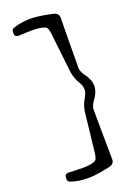

<svg xmlns="http://www.w3.org/2000/svg" viewBox="-173 -824 722 1053"><g transform="rotate(-20 187.5 -297.0)"><path d="M296.9 -296.9Q296.9 -310.5 292.2 -322.3Q287.6 -334 281.5 -343Q275.4 -352.1 268.1 -370.6Q260.7 -389.2 256.8 -412.6Q253.9 -432.1 243.2 -533.7Q232.4 -635.3 230.5 -647.9Q227.1 -668.9 222.9 -677.2Q218.8 -685.5 209 -689.5Q182.6 -699.2 133.3 -699.2Q111.3 -699.2 86.9 -697.8Q62.5 -696.3 56.6 -696.3Q35.2 -696.3 35.2 -721.2Q35.2 -733.9 39.3 -739.5Q43.5 -745.1 54.2 -748Q99.1 -762.2 152.3 -762.2Q167.5 -762.2 187.3 -760Q207 -757.8 218.8 -755.9Q230.5 -753.9 251 -749.8Q271.5 -745.6 272.5 -745.6Q308.6 -738.8 308.6 -710.9Q308.6 -707 307.1 -581.5Q305.7 -456.1 305.7 -418.5Q305.7 -405.3 313.2 -390.6Q320.8 -376 329.8 -364.3Q338.9 -352.5 346.4 -334.2Q354 -315.9 354 -296.9Q354 -277.8 346.4 -259.5Q338.9 -241.2 329.8 -229.5Q320.8 -217.8 313.2 -203.1Q305.7 -188.5 305.7 -175.3Q305.7 -137.7 307.1 -12.2Q308.6 113.3 308.6 117.2Q308.6 144.5 272.5 151.4Q271.5 151.4 251 155.5Q230.5 159.7 218.8 161.6Q207 163.6 187.3 165.8Q167.5 168 152.3 168Q99.1 168 54.2 153.8Q43.5 150.9 39.3 145.3Q35.2 139.6 35.2 127Q35.2 102.5 56.6 102.5Q62.5 102.5 91.8 103.8Q121.1 105 143.6 105Q183.6 105 209 95.7Q218.8 91.8 222.9 83.5Q227.1 75.2 230.5 54.2Q232.4 41.5 243.2 -60.3Q253.9 -162.1 256.8 -181.6Q261.7 -211.4 272 -232.2Q282.2 -252.9 289.6 -266.6Q296.9 -280.3 296.9 -296.9Z"/></g></svg>

Font: Cooper*
Style: Regular
Weight: 400
Designer: Owen Earl
Foundry: indestructible type*
Version: Version 0.001